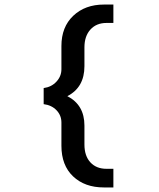

<svg xmlns="http://www.w3.org/2000/svg" viewBox="-20 -718 690 835"><path d="M432.1 97.2Q348.6 97.2 297.9 49.1Q247.1 1 247.1 -84V-185.1Q247.1 -216.3 225.8 -238.5Q204.6 -260.7 169.9 -265.1V-335Q203.6 -339.4 225.3 -362.8Q247.1 -386.2 247.1 -417V-518.1Q247.1 -600.6 298.6 -649.4Q350.1 -698.2 432.1 -698.2H473.1V-618.2H442.9Q399.4 -618.2 373.3 -589.6Q347.2 -561 347.2 -512.2V-430.2Q347.2 -337.9 272.9 -299.8Q347.2 -261.7 347.2 -171.9V-89.8Q347.2 -40 373 -12Q398.9 16.1 442.9 16.1H473.1V97.2Z"/></svg>

Font: Azeret Mono
Style: Regular
Weight: 400
Designer: Martin Vácha
Foundry: Displaay
Version: Version 1.002